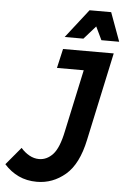

<svg xmlns="http://www.w3.org/2000/svg" viewBox="-88 -946 656 1000"><g transform="rotate(5 239.5 -446.0)"><path d="M-28 -66 49 -158Q69 -135 93.5 -121.5Q118 -108 144 -108Q185 -108 216.5 -142Q248 -176 266 -264L336 -589H196L219 -690H484L385 -230Q358 -101 292 -45Q226 11 143 11Q90 11 47.5 -9Q5 -29 -28 -66ZM222 -753 339 -903H452L507 -753H414L381 -822L320 -753Z"/></g></svg>

Font: Radio Canada Condensed SemiBold
Style: Italic
Weight: 600
Width: 3
Italic angle: -12°
Designer: Charles Daoud, Etienne Aubert Bonn, Alexandre Saumier Demers, Jacques Le Bailly
Foundry: Radio-Canada
Version: Version 2.104; ttfautohint (v1.8.4.7-5d5b);gftools[0.9.28.de